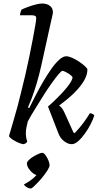

<svg xmlns="http://www.w3.org/2000/svg" viewBox="-20 -820 577 1092"><path d="M116 0Q107 0 93.5 -5Q80 -10 66 -17.5Q52 -25 42.5 -33Q33 -41 31 -46Q35 -59 42.5 -85Q50 -111 60 -145Q70 -179 80 -216Q90 -253 98 -287Q111 -337 123.5 -391.5Q136 -446 147 -499Q158 -552 166.5 -597.5Q175 -643 180.5 -674.5Q186 -706 186 -716Q186 -726 180 -729.5Q174 -733 163 -733H94Q94 -741 97 -751Q100 -761 102 -765Q118 -773 140 -781Q162 -789 183.5 -794.5Q205 -800 220 -800Q246 -800 263.5 -787Q281 -774 281 -750Q281 -747 279.5 -739Q278 -731 275 -718.5Q272 -706 268 -688L215 -448Q203 -393 188 -343.5Q173 -294 159.5 -259Q146 -224 139 -209L146 -205Q163 -239 183.5 -279Q204 -319 227 -358Q250 -397 273 -429.5Q296 -462 317.5 -481Q339 -500 357 -500Q371 -500 391 -491Q411 -482 429.5 -469.5Q448 -457 461.5 -445Q475 -433 477 -426Q478 -398 460 -365Q442 -332 406 -295.5Q370 -259 316 -220Q327 -213 335.5 -200Q344 -187 351 -170L398 -66L405 -63Q415 -73 431.5 -92.5Q448 -112 464.5 -135.5Q481 -159 491 -176Q499 -176 506.5 -172Q514 -168 516 -163Q510 -142 496 -114.5Q482 -87 463 -60.5Q444 -34 424.5 -17Q405 0 388 0Q367 0 345 -16.5Q323 -33 312 -62L253 -214Q275 -233 297.5 -255Q320 -277 341 -300Q362 -323 376 -343.5Q390 -364 393 -380Q387 -390 375 -398Q363 -406 351.5 -411.5Q340 -417 335 -417Q329 -417 311.5 -396Q294 -375 270.5 -342Q247 -309 222.5 -269.5Q198 -230 175 -193Q152 -156 138 -129Q134 -112 130.5 -96Q127 -80 127 -62Q127 -50 129 -38Q131 -26 135 -15Q134 -12 129 -7.5Q124 -3 116 0ZM156 252Q143 252 131 244Q119 236 116 229Q133 220 148.5 209.5Q164 199 177 186.5Q190 174 197 163L193 176Q182 176 167.5 165Q153 154 143 138.5Q133 123 133 109Q133 101 143.5 90.5Q154 80 169 71Q184 62 198.5 55.5Q213 49 220 49Q229 49 238.5 62Q248 75 255 91.5Q262 108 262 119Q262 129 252.5 144.5Q243 160 229 178.5Q215 197 199.5 213.5Q184 230 172 241Q160 252 156 252Z"/></svg>

Font: Texturina Medium 12pt
Style: Italic
Weight: 400
Italic angle: -11°
Version: Version 1.002